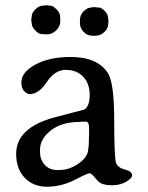

<svg xmlns="http://www.w3.org/2000/svg" viewBox="-20 -686 553 719"><path d="M278.3 -229.5Q211.4 -229.5 170.7 -197.8Q129.9 -166 129.9 -125.5V-115.7Q129.9 -88.9 147.2 -69.1Q164.6 -49.3 194.3 -49.3H203.6Q239.7 -49.3 275.1 -74.2Q310.5 -99.1 310.5 -128.9L311.5 -134.8L312.5 -147V-153.3L313 -159.2V-171.4L313.5 -180.7V-208Q313.5 -230.5 302.2 -230.5H287.6Q280.8 -229.5 278.3 -229.5ZM205.6 -619.6V-605Q205.6 -587.4 190.7 -572.5Q175.8 -557.6 157.2 -557.6H144.5Q138.7 -559.1 131.8 -559.1Q125 -559.1 112.1 -572Q99.1 -585 99.1 -597.2Q98.1 -600.1 98.1 -602.1L97.2 -611.3V-614.7L99.1 -627Q99.1 -637.7 112.5 -651.1Q126 -664.6 139.2 -664.6L147.9 -666H158.7Q163.1 -664.6 170.7 -664.6Q178.2 -664.6 191.9 -650.9Q205.6 -637.2 205.6 -619.6ZM385.7 -601.1Q385.7 -601.1 384.8 -592.3Q384.8 -580.1 370.6 -565.9Q356.4 -551.8 333 -551.8H331.1L329.6 -552.2H325.7L318.8 -553.2Q306.6 -553.2 293 -566.9Q279.3 -580.6 279.3 -599.6V-610.4Q279.3 -629.9 293.2 -643.8Q307.1 -657.7 320.3 -657.7L329.1 -659.2H337.9Q343.8 -657.7 351.6 -657.7Q359.4 -657.7 372.1 -645Q384.8 -632.3 384.8 -618.7L386.2 -607.9V-602.5ZM244.1 -472.7Q346.2 -472.7 384.8 -411.1Q407.7 -374 407.7 -232.7Q407.7 -91.3 415.3 -74.2Q422.9 -57.1 448.7 -50.8Q474.6 -44.4 474.6 -29.3Q474.6 -19 452.9 -5.6Q431.2 7.8 397.9 7.8Q364.7 7.8 349.6 -5.4Q345.7 -8.8 333.7 -22.9Q321.8 -37.1 315.4 -37.1Q309.1 -37.1 287.8 -26.4Q266.6 -15.6 251.5 -8.3Q205.1 13.2 155 13.2Q105 13.2 72.8 -20Q40.5 -53.2 40.5 -109.9Q40.5 -209 188.5 -247.6Q295.9 -275.4 296.4 -275.9Q315.9 -289.1 315.9 -330.8Q315.9 -372.6 291.7 -398.4Q267.6 -424.3 226.3 -424.3Q185.1 -424.3 155.3 -378.9Q125.5 -333.5 90.8 -333.5Q82.5 -333.5 71.3 -344Q60.1 -354.5 60.1 -377.4Q60.1 -416 112.8 -444.3Q165.5 -472.7 244.1 -472.7Z"/></svg>

Font: Averia Serif Libre Light
Style: Regular
Weight: 300
Version: Version 1.002